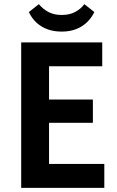

<svg xmlns="http://www.w3.org/2000/svg" viewBox="-20 -904 564 924"><path d="M82 -700H472V-585H216V-425H427V-313H216V-115H482V0H82ZM277 -752Q221 -752 180.5 -776.5Q140 -801 119 -846L167 -884Q187 -860 213.5 -846Q240 -832 277 -832Q315 -832 342 -846.5Q369 -861 386 -884L434 -846Q412 -801 372 -776.5Q332 -752 277 -752Z"/></svg>

Font: Tilda Sans Bold
Style: Regular
Weight: 700
Designer: ParaType Ltd
Foundry: ParaType Ltd
Version: Version 1.009